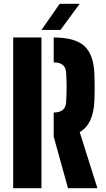

<svg xmlns="http://www.w3.org/2000/svg" viewBox="-20 -999 565 1019"><path d="M341 0 266 -270H265V-402H266Q328 -402 331 -457Q336 -535 331 -613Q328 -668 266 -668H265V-800H266Q378 -800 427.8 -754.8Q477.5 -709.5 481 -605Q482 -577 482.2 -556Q482.5 -535 482.2 -514Q482 -493 481 -465Q476.5 -340 403 -298L497 0ZM50 0V-800H200V0ZM200 -840 297 -979H403L301 -840Z"/></svg>

Font: Big Shoulders Stencil Text Black
Style: Regular
Weight: 900
Designer: Patric King
Foundry: XO Type Co
Version: Version 1.000